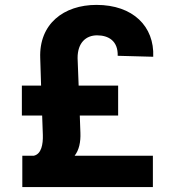

<svg xmlns="http://www.w3.org/2000/svg" viewBox="-20 -757 712 777"><path d="M598.7 0V-126.8H282C300.1 -150.2 306.8 -181.8 305.4 -219.5L302.9 -289.4H458.1V-410.5H298.3L294 -521.7C293.7 -584.2 328.1 -614 372.9 -614C418.7 -614 458.1 -591.6 456.3 -531.2L600.1 -527.3C605.1 -649.9 518.5 -737.2 370.4 -737.2C237.9 -737.2 137.4 -660.2 142.8 -521.7L146.3 -410.5H68.5V-289.4H150.6L153.4 -210.9C154.5 -173.3 147.7 -133.5 116.8 -126.8H70.3V0Z"/></svg>

Font: GiG Sans
Style: Bold
Weight: 700
Designer: Andreas Faust
Version: Version 1.100;FEAKit 1.0